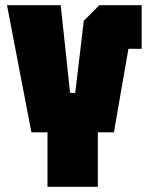

<svg xmlns="http://www.w3.org/2000/svg" viewBox="-20 -720 576 740"><path d="M163 0V-210H101L7 -700H214L250 -362H270L303 -640L363 -700H526V-532H475L419 -210H357V0Z"/></svg>

Font: Tektur Condensed ExtraBold
Style: Regular
Weight: 800
Width: 3
Designer: Adam Jagosz
Foundry: Adam Jagosz
Version: Version 1.005;gftools[0.9.30]